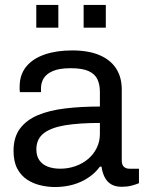

<svg xmlns="http://www.w3.org/2000/svg" viewBox="-20 -741 585 773"><path d="M200.9 12Q172.5 12 143.1 5.1Q113.6 -1.8 89 -17.9Q64.3 -34.1 49.4 -62.4Q34.5 -90.8 34.5 -133.7Q34.5 -188.2 60.3 -223Q86.1 -257.8 132.6 -277.4Q179.1 -296.9 243.1 -304.5Q307 -312.1 382.2 -312.1V-371.6Q382.2 -400.6 372.2 -421.8Q362.2 -443.1 336.9 -454.7Q311.5 -466.4 264.4 -466.4Q218.6 -466.4 192.3 -454.8Q166.1 -443.3 155.5 -425Q145 -406.7 145 -385.4V-370H60.1Q59.1 -375 59.1 -380Q59.1 -385 59.1 -392Q59.1 -440.2 85.6 -472.8Q112.2 -505.3 159.9 -521.6Q207.7 -538 270.2 -538Q336.3 -538 380.5 -519.1Q424.7 -500.3 447.4 -465.4Q470.2 -430.4 470.2 -380.6V-95.9Q470.2 -76.9 478.9 -69.4Q487.6 -61.8 500.6 -61.8H539.5V-3.5Q525.8 2.3 508.7 6.6Q491.5 11 470.4 11Q443.9 11 427.1 0.7Q410.3 -9.7 401.1 -28.2Q391.9 -46.7 388.7 -70.1H382.2Q363.9 -45 336.5 -26.4Q309.1 -7.8 275 2.1Q241 12 200.9 12ZM222.8 -61.8Q254.6 -61.8 283.4 -72Q312.2 -82.1 334.1 -100.4Q356 -118.7 369.1 -144.7Q382.2 -170.7 382.2 -201.8V-246Q301.5 -246 244.2 -237Q186.9 -227.9 156.6 -204.8Q126.4 -181.6 126.4 -139.7Q126.4 -113.5 138.3 -96.1Q150.3 -78.6 172.1 -70.2Q194 -61.8 222.8 -61.8ZM126.1 -629.5V-721.2H214.9V-629.5ZM316.7 -629.5V-721.2H406V-629.5Z"/></svg>

Font: Archivo SemiBold
Style: Regular
Weight: 600
Designer: Hector Gatti
Foundry: Omnibus-Type
Version: Version 2.001